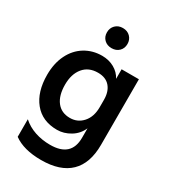

<svg xmlns="http://www.w3.org/2000/svg" viewBox="-237 -908 1114 1250"><g transform="rotate(30 320.0 -282.5)"><path d="M70 168V36Q110 72 163.5 90Q217 108 278 108Q436 108 436 -36V-107Q414 -56 366.5 -27.5Q319 1 268 1Q157 1 95.5 -74.5Q34 -150 34 -278Q34 -364 66 -429Q98 -494 155 -529Q212 -564 283 -564Q335 -564 375.5 -541Q416 -518 436 -479V-551H566V-58Q566 81 493 152Q420 223 277 223Q145 223 70 168ZM302 -108Q360 -108 398 -151Q436 -194 436 -266V-321Q436 -383 405 -419Q374 -455 315 -455Q245 -455 206 -407.5Q167 -360 167 -281Q167 -199 202.5 -153.5Q238 -108 302 -108ZM233 -712Q233 -745 254.5 -766.5Q276 -788 310 -788Q344 -788 365.5 -766.5Q387 -745 387 -712Q387 -679 365.5 -658Q344 -637 310 -637Q276 -637 254.5 -658Q233 -679 233 -712Z"/></g></svg>

Font: Application Semibold
Style: Regular
Weight: 600
Designer: Wei Huang
Foundry: Wei Huang
Version: Version 0.012